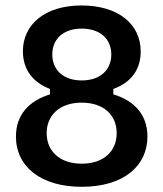

<svg xmlns="http://www.w3.org/2000/svg" viewBox="-20 -682 607 713"><path d="M283.3 11.7C439.2 11.7 527.5 -65.8 527.5 -175C527.5 -252.5 483.3 -306.7 400.8 -331.7V-351.7C467.5 -375.8 502.5 -424.2 502.5 -490.8C502.5 -593.3 418.3 -661.7 282.5 -661.7C145.8 -661.7 65 -590 65 -491.7C65 -424.2 101.7 -375.8 165.8 -351.7V-331.7C85 -306.7 39.2 -253.3 39.2 -175C39.2 -63.3 131.7 11.7 283.3 11.7ZM283.3 -383.3C215 -383.3 174.2 -422.5 174.2 -480C174.2 -536.7 215 -575.8 283.3 -575.8C352.5 -575.8 393.3 -536.7 393.3 -480C393.3 -422.5 352.5 -383.3 283.3 -383.3ZM283.3 -74.2C200.8 -74.2 153.3 -121.7 153.3 -187.5C153.3 -253.3 200.8 -300.8 283.3 -300.8C366.7 -300.8 413.3 -253.3 413.3 -187.5C413.3 -121.7 366.7 -74.2 283.3 -74.2Z"/></svg>

Font: Familjen Grotesk Medium
Style: Regular
Weight: 500
Designer: Anders Wikstroem, Jonas Baeckman, Matilda Gysing, Kristian Moeller
Foundry: Familjen STHLM AB
Version: Version 2.000